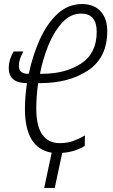

<svg xmlns="http://www.w3.org/2000/svg" viewBox="-20 -745 559 947"><path d="M380 -678Q457 -678 457 -588Q457 -482 380 -431.5Q303 -381 187 -381H177Q191 -453 218.5 -521Q246 -589 287 -633.5Q328 -678 380 -678ZM250 182 287 9Q348 5 398 -25L399 -77Q372 -61 342 -50Q312 -39 276 -39Q159 -39 159 -209Q159 -270 168 -335H178Q321 -335 415 -398Q509 -461 509 -592Q509 -654 476 -689.5Q443 -725 385 -725Q316 -725 264 -677Q212 -629 176.5 -550.5Q141 -472 122 -381H118Q73 -381 73 -421Q73 -451 95 -491H47Q23 -449 23 -410Q23 -335 113 -335Q103 -267 103 -209Q103 -13 235 8L198 182Z"/></svg>

Font: Noto Sans Display Condensed Light
Style: Italic
Weight: 300
Width: 3
Designer: Monotype Design team
Foundry: Monotype Imaging Inc.
Version: 1.000